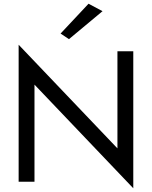

<svg xmlns="http://www.w3.org/2000/svg" viewBox="-20 -975 815 1030"><path d="M610 -700H695V35L165 -521V0H80V-735L610 -179ZM530 -915 350 -765 305 -795 455 -955Z"/></svg>

Font: jost-mod-400
Style: Regular
Weight: 400
Version: Version 3.200; ttfautohint (v0.97) -l 8 -r 50 -G 200 -x 14 -